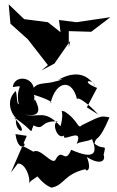

<svg xmlns="http://www.w3.org/2000/svg" viewBox="-20 -801 536 882"><path d="M230 -509 303 -614 296 -584V-658L399 -655L487 -722L331 -699L251 -709L258 -653L200 -699L91 -713L20 -781L28 -692L123 -607L95 -637L200 -502L170 -477ZM61 -49C94 -56 124 17 112 45C119 16 200 6 128 -21C173 40 195 52 216 61C275 51 273 -1 373 -24C373 -12 405 -13 379 -80C437 -42 467 -59 456 -90C470 -147 459 -106 414 -141C423 -183 429 -135 483 -262C445 -267 454 -275 356 -226C337 -204 340 -249 276 -289C247 -294 280 -302 258 -221C182 -303 159 -257 94 -275C171 -260 163 -303 140 -345C116 -311 174 -384 93 -374C123 -374 238 -333 212 -327C239 -436 314 -437 334 -344C333 -361 385 -327 431 -275L379 -308L426 -397C344 -429 402 -444 418 -403C361 -498 270 -446 247 -434C303 -448 208 -416 248 -431C190 -411 159 -426 135 -398C123 -452 44 -454 39 -401C103 -410 48 -410 66 -323C55 -316 59 -395 49 -380C8 -337 29 -282 54 -258C43 -187 127 -173 43 -263C147 -194 113 -180 134 -225C188 -198 159 -249 248 -243C214 -244 242 -155 275 -179C260 -141 369 -223 332 -140C350 -152 378 -149 403 -162C428 -100 418 -64 307 -113C278 -43 267 -124 237 -71C223 -32 164 -131 130 -102C179 -70 172 -88 63 -141C130 -162 67 -74 51 -185L103 -177L30 -8Z"/></svg>

Font: Charger Distortion
Style: 2
Weight: 400
Designer: Jasper
Foundry: Cannot Into Space Fonts
Version: Version 0.98